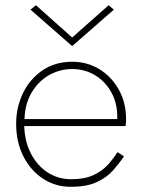

<svg xmlns="http://www.w3.org/2000/svg" viewBox="-20 -707 546 737"><path d="M257 -563 397 -687 417 -670 257 -530 97 -670 118 -687ZM456 -107Q438 -80 414 -53Q390 -26 351.5 -8Q313 10 251 10Q192 10 144.5 -21.5Q97 -53 69.5 -107.5Q42 -162 42 -231Q42 -269 50 -299Q69 -375 124 -422.5Q179 -470 257 -470Q314 -470 360.5 -442Q407 -414 435.5 -364Q464 -314 464 -248Q464 -236 462 -223H73Q75 -163 99 -117Q123 -71 163 -45Q203 -19 254 -19Q305 -19 339 -35Q373 -51 394.5 -75Q416 -99 431 -123ZM257 -442Q211 -442 170 -419.5Q129 -397 102.5 -353.5Q76 -310 74 -250H430Q432 -306 409 -349.5Q386 -393 346 -417.5Q306 -442 257 -442Z"/></svg>

Font: Jost* Thin
Style: Regular
Weight: 200
Version: Version 3.7